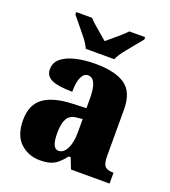

<svg xmlns="http://www.w3.org/2000/svg" viewBox="-141 -869 869 982"><g transform="rotate(20 294.0 -378.0)"><path d="M187 10Q126 10 82 -30.5Q38 -71 38 -155Q38 -237 90 -276Q142 -315 246 -319L322 -322V-375Q322 -483 273 -483Q251 -483 238 -456Q225 -429 225 -376Q150 -376 114 -392Q78 -408 78 -445Q78 -483 107 -506Q136 -529 184 -540Q232 -551 289 -551Q397 -551 451 -513Q505 -475 505 -382V-129Q505 -89 517 -74Q529 -59 561 -59H565V0H355L332 -59H322Q301 -33 283 -18Q265 -3 242.5 3.5Q220 10 187 10ZM261 -68Q289 -68 306 -101.5Q323 -135 323 -191V-263L294 -260Q255 -257 240 -230Q225 -203 225 -151Q225 -68 261 -68ZM215 -606Q205 -629 184.5 -655.5Q164 -682 142 -708Q120 -734 105 -753V-766H191Q200 -755 219 -738.5Q238 -722 258 -705Q278 -688 292 -676Q306 -688 326.5 -705Q347 -722 365.5 -738.5Q384 -755 394 -766H480V-753Q465 -734 443 -708Q421 -682 400.5 -655.5Q380 -629 370 -606Z"/></g></svg>

Font: Noto Serif SemiCondensed Black
Style: Regular
Weight: 900
Width: 4
Designer: Monotype Design Team
Foundry: Monotype Imaging Inc.
Version: Version 2.014; ttfautohint (v1.8.4.7-5d5b)